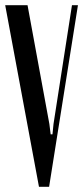

<svg xmlns="http://www.w3.org/2000/svg" viewBox="-22 -719 320 739"><path d="M168 -242 173 -202H180L184 -242L255 -699H278L167 0H128L-2 -699H84Z"/></svg>

Font: Moniqa SemBd Narrow Heading
Style: Regular
Weight: 600
Width: 4
Designer: Rajesh Rajput
Foundry: Rajesh Rajput
Version: Version 1.000